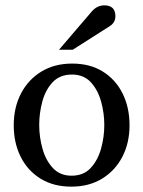

<svg xmlns="http://www.w3.org/2000/svg" viewBox="-20 -699 530 710"><path d="M406.7 -638.7Q406.7 -615.7 386.2 -602.5L249 -515.1H198.2L317.9 -654.8Q337.9 -679.2 365.7 -679.2Q406.7 -679.2 406.7 -638.7ZM459 -235.8Q459 -170.4 432.4 -119.1Q405.8 -67.9 357.4 -38.3Q309.1 -8.8 243.7 -8.8Q178.2 -8.8 130.4 -38.1Q82.5 -67.4 56.6 -118.9Q30.8 -170.4 30.8 -235.8Q30.8 -301.3 57.4 -352.8Q84 -404.3 132.6 -434.1Q181.2 -463.9 247.1 -463.9Q313 -463.9 360.4 -434.3Q407.7 -404.8 433.3 -353.3Q459 -301.8 459 -235.8ZM365.7 -236.8Q365.7 -280.8 353.8 -323.7Q341.8 -366.7 315.7 -395Q289.6 -423.3 246.1 -423.3Q201.7 -423.3 175 -395.3Q148.4 -367.2 136.7 -324.2Q125 -281.2 125 -236.8Q125 -192.9 137 -149.7Q148.9 -106.4 175.3 -77.9Q201.7 -49.3 244.6 -49.3Q289.1 -49.3 315.4 -77.9Q341.8 -106.4 353.8 -149.7Q365.7 -192.9 365.7 -236.8Z"/></svg>

Font: Annapurna SIL
Style: Regular
Weight: 400
Designer: Peter Martin, Annie Olsen
Foundry: SIL International
Version: Version 2.000